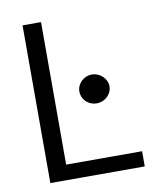

<svg xmlns="http://www.w3.org/2000/svg" viewBox="-73 -685 647 747"><g transform="rotate(-10 250.0 -311.5)"><path d="M66 0H439V-60H139V-623H66ZM298 -274C331 -274 358 -300 358 -331C358 -363 328 -388 298 -388C267 -388 239 -363 239 -331C239 -299 265 -274 298 -274Z"/></g></svg>

Font: Inconsolata
Style: Regular
Weight: 400
Monospace: yes
Designer: Raph Levien, Cyreal, Brenton Simpson
Foundry: Raph Levien, Cyreal, Google
Version: Version 3.100